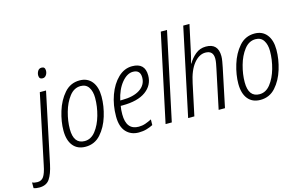

<svg xmlns="http://www.w3.org/2000/svg" viewBox="-244 -1065 2532 1611"><g transform="rotate(-15 1022.5 -260.0)"><path d="M184 -638Q203 -638 215 -655Q227 -672 227 -694Q227 -727 197 -727Q175 -727 164 -709Q153 -691 153 -671Q153 -638 184 -638ZM-80 240Q-18 240 10.5 197.5Q39 155 56 75L184 -532H130L3 70Q-10 136 -29 164Q-48 192 -83 192Q-110 192 -129 183V232Q-110 240 -80 240Z M384 10Q463 10 515.5 -48.5Q568 -107 594.5 -193.5Q621 -280 621 -363Q621 -446 583 -493.5Q545 -541 477 -541Q397 -541 344 -480.5Q291 -420 264.5 -333Q238 -246 238 -168Q238 -84 276 -37Q314 10 384 10ZM389 -38Q293 -38 293 -167Q293 -237 314 -312.5Q335 -388 375.5 -440.5Q416 -493 473 -493Q520 -493 543 -457.5Q566 -422 566 -366Q566 -290 544.5 -214.5Q523 -139 483.5 -88.5Q444 -38 389 -38Z M846 10Q883 10 914 1Q945 -8 970 -21L971 -70Q943 -56 916 -46.5Q889 -37 858 -37Q750 -37 750 -173Q750 -214 756 -245H771Q904 -245 974.5 -296.5Q1045 -348 1045 -433Q1045 -542 933 -542Q865 -542 811 -490Q757 -438 726 -353Q695 -268 695 -169Q695 -80 736.5 -35Q778 10 846 10ZM764 -290Q784 -382 830.5 -438.5Q877 -495 928 -495Q992 -495 992 -429Q992 -365 936 -327.5Q880 -290 779 -290Z M1080 0 1242 -760H1296L1134 0Z M1276 0H1330L1388 -272Q1410 -380 1456 -436.5Q1502 -493 1557 -493Q1625 -493 1625 -423Q1625 -404 1621 -382.5Q1617 -361 1612 -337L1541 0H1596L1666 -334Q1671 -359 1675.5 -384.5Q1680 -410 1680 -430Q1680 -541 1574 -541Q1521 -541 1482.5 -508.5Q1444 -476 1421 -435H1418Q1426 -464 1433 -493Q1440 -522 1446 -551L1491 -760H1437Z M1903 10Q1982 10 2034.5 -48.5Q2087 -107 2113.5 -193.5Q2140 -280 2140 -363Q2140 -446 2102 -493.5Q2064 -541 1996 -541Q1916 -541 1863 -480.5Q1810 -420 1783.5 -333Q1757 -246 1757 -168Q1757 -84 1795 -37Q1833 10 1903 10ZM1908 -38Q1812 -38 1812 -167Q1812 -237 1833 -312.5Q1854 -388 1894.5 -440.5Q1935 -493 1992 -493Q2039 -493 2062 -457.5Q2085 -422 2085 -366Q2085 -290 2063.5 -214.5Q2042 -139 2002.5 -88.5Q1963 -38 1908 -38Z"/></g></svg>

Font: Noto Sans Display SemiCondensed Light
Style: Italic
Weight: 300
Width: 4
Italic angle: -12°
Designer: Monotype Design Team
Foundry: Monotype Imaging Inc.
Version: Version 1.900